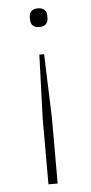

<svg xmlns="http://www.w3.org/2000/svg" viewBox="-52 -547 364 768"><g transform="rotate(-5 130.0 -162.5)"><path d="M120 -330 111 -74V190H148V-74L139 -330ZM130 -515C107 -515 95 -503 95 -482V-473C95 -452 106 -440 130 -440C153 -440 165 -452 165 -473V-482C165 -503 153 -515 130 -515Z"/></g></svg>

Font: IBM Plex Thai ExtraLight
Style: Regular
Weight: 200
Designer: Mike Abbink, Paul van der Laan, Pieter van Rosmalen, Ben Mitchell, Mark Frömberg
Foundry: Bold Monday
Version: Version 1.0